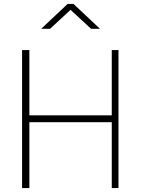

<svg xmlns="http://www.w3.org/2000/svg" viewBox="-20 -954 714 974"><path d="M92 0ZM581 -700V0H547V-334H129V0H92V-700H129V-369H547V-700ZM323 -934H353L487 -808H442L338 -904L234 -808H189Z"/></svg>

Font: Cairo ExtraLight
Style: Regular
Weight: 250
Designer: Mohamed Gaber, the designers of Titillium
Foundry: Kief Type Foundry
Version: Version 2.009; ttfautohint (v1.5.33-1714) -l 8 -r 50 -G 200 